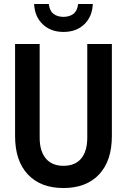

<svg xmlns="http://www.w3.org/2000/svg" viewBox="-20 -932 640 968"><path d="M300 16Q185 16 120.5 -52.5Q56 -121 56 -246V-710H180V-238Q180 -170 211 -133Q242 -96 300 -96Q359 -96 389.5 -133Q420 -170 420 -238V-710H544V-246Q544 -121 479.5 -52.5Q415 16 300 16ZM300 -771Q236 -771 195.5 -809.5Q155 -848 152 -912H226Q230 -877 250 -862Q270 -847 300 -847Q330 -847 350 -862Q370 -877 374 -912H448Q445 -848 405 -809.5Q365 -771 300 -771Z"/></svg>

Font: Geist Mono SemiBold
Style: Regular
Weight: 600
Monospace: yes
Designer: Basement.studio, Andrés Briganti, Mateo Zaragoza
Foundry: Basement.studio, Vercel, Andrés Briganti, Guido Ferreyra, Mateo Zaragoza
Version: Version 1.500; ttfautohint (v1.8.4.7-5d5b)